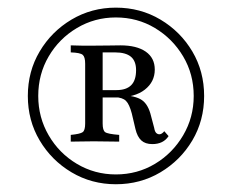

<svg xmlns="http://www.w3.org/2000/svg" viewBox="-20 -658 609 505"><path d="M284.7 -173.4Q221 -173.4 168.1 -204.8Q115.3 -236.3 84.3 -288.7Q53.2 -341.1 53.2 -405.6Q53.2 -470.2 84.3 -522.6Q115.3 -575 168.1 -606.5Q221 -637.9 284.7 -637.9Q349.2 -637.9 402 -606.5Q454.8 -575 485.9 -522.6Q516.9 -470.2 516.9 -405.6Q516.9 -341.1 485.9 -288.7Q454.8 -236.3 402 -204.8Q349.2 -173.4 284.7 -173.4ZM284.7 -199.2Q341.1 -199.2 387.5 -227Q433.9 -254.8 461.7 -302Q489.5 -349.2 489.5 -405.6Q489.5 -462.9 461.7 -509.7Q433.9 -556.5 387.5 -584.3Q341.1 -612.1 284.7 -612.1Q229 -612.1 182.3 -584.3Q135.5 -556.5 108.1 -509.7Q80.6 -462.9 80.6 -405.6Q80.6 -349.2 108.1 -302Q135.5 -254.8 182.3 -227Q229 -199.2 284.7 -199.2ZM166.1 -285.5V-303.2Q191.1 -305.6 197.6 -310.5Q204 -315.3 204 -333.1V-490.3Q204 -508.1 197.6 -513.7Q191.1 -519.4 166.1 -520.2V-538.7Q174.2 -538.7 180.6 -538.3Q187.1 -537.9 196.8 -537.9Q206.5 -537.9 224.2 -537.9Q247.6 -537.9 267.7 -538.3Q287.9 -538.7 296.8 -538.7Q339.5 -538.7 363.3 -522.2Q387.1 -505.6 387.1 -475Q387.1 -442.7 360.9 -422.2Q334.7 -401.6 286.3 -401.6H229V-421H286.3Q312.1 -421 325 -433.9Q337.9 -446.8 337.9 -473.4Q337.9 -497.6 324.2 -508.9Q310.5 -520.2 282.3 -520.2H250V-333.1Q250 -315.3 256.5 -310.5Q262.9 -305.6 293.5 -303.2V-285.5Q274.2 -285.5 260.1 -285.9Q246 -286.3 226.6 -286.3Q207.3 -286.3 194 -285.9Q180.6 -285.5 166.1 -285.5ZM380.6 -279Q362.1 -279 351.6 -288.7Q341.1 -298.4 336.3 -318.5L326.6 -359.7Q320.2 -383.9 311.3 -392.7Q302.4 -401.6 282.3 -402.4L280.6 -411.3L296.8 -408.1Q336.3 -406.5 353.2 -394.8Q370.2 -383.1 377.4 -352.4L385.5 -321.8Q387.1 -312.1 390.7 -308.5Q394.4 -304.8 399.2 -304.8Q405.6 -304.8 412.1 -312.9L423.4 -300Q409.7 -279 380.6 -279Z"/></svg>

Font: Playfair 9pt Light
Style: Regular
Weight: 300
Designer: Claus Eggers Sørensen
Foundry: Claus Eggers Sørensen
Version: Version 2.001;gftools[0.9.30]